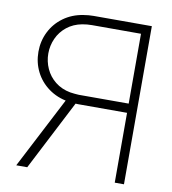

<svg xmlns="http://www.w3.org/2000/svg" viewBox="-81 -791 773 861"><g transform="rotate(10 305.5 -360.0)"><path d="M100.5 0 276 -341H227L50.5 0ZM541 0V-720H276Q254 -720 230 -716Q179 -708 140.5 -680Q102 -652 81 -610Q60 -568 60 -519Q60 -470 81 -428.2Q102 -386.5 140.5 -358.5Q179 -330.5 230 -322Q254 -318 276 -318H499V0ZM276 -360H271.5Q263 -360.5 252.2 -361.5Q241.5 -362.5 232 -364Q192 -371.5 163.2 -394.5Q134.5 -417.5 119.8 -450.2Q105 -483 105 -519Q105 -555 119.8 -587.8Q134.5 -620.5 163.2 -643.5Q192 -666.5 232 -674Q253.5 -678 276 -678H499V-360Z"/></g></svg>

Font: Hauora
Style: Regular
Weight: 400
Designer: Wayne Shih
Foundry: WCYS
Version: Version 1.001